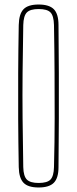

<svg xmlns="http://www.w3.org/2000/svg" viewBox="-20 -825 340 850"><path d="M151 5Q104 5 84 -16Q64 -37 63 -85Q61 -198 60.5 -299Q60 -400 60.5 -501Q61 -602 63 -714Q64 -763 84 -784Q104 -805 151 -805Q198 -805 218.5 -784Q239 -763 239 -714Q240 -602 240.5 -501Q241 -400 240.5 -299Q240 -198 239 -85Q239 -37 218.5 -16Q198 5 151 5ZM151 -15Q189 -15 203.5 -30Q218 -45 219 -85Q222 -200 222 -301.5Q222 -403 221.5 -503.5Q221 -604 219 -714Q218 -755 203.5 -770Q189 -785 151 -785Q114 -785 99 -770Q84 -755 83 -714Q81 -604 80 -503.5Q79 -403 80 -301.5Q81 -200 83 -85Q84 -45 99 -30Q114 -15 151 -15Z"/></svg>

Font: Big Shoulders Display Thin
Style: Regular
Weight: 100
Designer: Patric King
Foundry: XO Type Co
Version: Version 1.000; ttfautohint (v1.8.2)